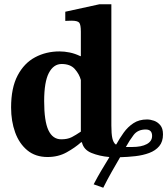

<svg xmlns="http://www.w3.org/2000/svg" viewBox="-20 -726 789 900"><path d="M464 154 419 138Q439 100 454.5 74Q470 48 492 12V10Q446 6 409 -9Q372 -24 364 -59H360Q332 -34 292.5 -12Q253 10 203 10Q146 10 108 -21.5Q70 -53 51 -105.5Q32 -158 32 -222Q32 -314 62.5 -372Q93 -430 144.5 -457.5Q196 -485 259 -485Q282 -485 306.5 -480Q331 -475 356 -463H359V-577Q359 -610 351.5 -619.5Q344 -629 315 -629Q308 -629 297 -628.5Q286 -628 286 -628V-671L446 -706H502V-138Q502 -99 506.5 -78.5Q511 -58 522 -49H525Q541 -78 560 -104.5Q579 -131 605.5 -148.5Q632 -166 669 -166Q685 -166 702 -160Q719 -154 731.5 -139Q744 -124 744 -96Q744 -62 726.5 -41Q709 -20 679.5 -9Q650 2 614.5 6Q579 10 543 11Q522 47 503 80.5Q484 114 464 154ZM267 -73Q296 -73 315 -82.5Q334 -92 359 -109V-351Q352 -378 331 -402Q310 -426 269 -426Q231 -426 209 -384Q187 -342 187 -252Q187 -158 207 -115.5Q227 -73 267 -73ZM570 -37Q577 -37 584.5 -37Q592 -37 600 -37Q643 -37 668 -50.5Q693 -64 693 -89Q693 -119 663 -119Q626 -119 606.5 -93.5Q587 -68 570 -37Z"/></svg>

Font: STIX Two Text
Style: Bold
Weight: 700
Designer: Ross Mills, John Hudson & Paul Hanslow, Tiro Typeworks Ltd; with prior portions MicroPress Inc., and Coen Hoffman.
Foundry: Tiro Typeworks Ltd
Version: Version 2.13 b171